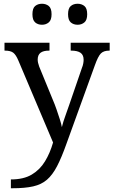

<svg xmlns="http://www.w3.org/2000/svg" viewBox="-20 -764 605 1024"><path d="M38 193Q106 193 149.5 167Q193 141 220 96.5Q247 52 263 -4L78 -441Q65 -472 50.5 -483Q36 -494 7 -494H4V-536H244V-494H241Q211 -494 196 -482.5Q181 -471 181 -446Q181 -438 183 -429Q185 -420 189 -409L262 -231Q272 -208 281.5 -180.5Q291 -153 299 -128Q307 -103 310 -86Q317 -115 328.5 -146Q340 -177 350 -207L417 -402Q422 -414 424 -425.5Q426 -437 426 -445Q426 -471 409.5 -482.5Q393 -494 360 -494H357V-536H565V-494H562Q533 -494 518 -479Q503 -464 486 -416L334 4Q308 77 284 123Q260 169 230.5 194.5Q201 220 157 230Q113 240 47 240H38ZM394 -632Q372 -632 357.5 -644.5Q343 -657 343 -688Q343 -720 357.5 -732Q372 -744 394 -744Q415 -744 430 -732Q445 -720 445 -688Q445 -657 430 -644.5Q415 -632 394 -632ZM204 -632Q182 -632 167.5 -644.5Q153 -657 153 -688Q153 -720 167.5 -732Q182 -744 204 -744Q225 -744 240 -732Q255 -720 255 -688Q255 -657 240 -644.5Q225 -632 204 -632Z"/></svg>

Font: Noto Serif Toto
Style: Regular
Weight: 400
Designer: Monotype Design Team
Foundry: Monotype Imaging Inc.
Version: Version 2.001